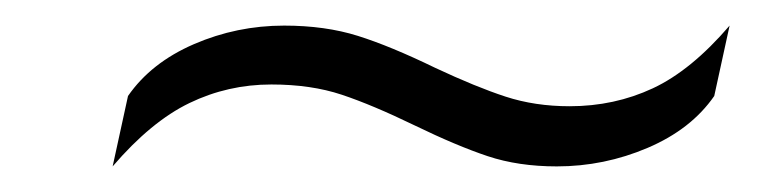

<svg xmlns="http://www.w3.org/2000/svg" viewBox="-20 -430 608 150"><path d="M80 -355Q98 -381 131.5 -395.5Q165 -410 202 -410Q234 -410 259.5 -402Q285 -394 320 -377Q352 -362 375 -354.5Q398 -347 425 -347Q460 -347 490 -361Q520 -375 550 -410L538 -355Q520 -329 486 -314.5Q452 -300 415 -300Q385 -300 361 -308Q337 -316 304 -332Q271 -348 247 -356Q223 -364 192 -364Q158 -364 128 -349.5Q98 -335 68 -300Z"/></svg>

Font: Prompt ExtraLight
Style: Italic
Weight: 275
Italic angle: -12°
Designer: Katatrad Team
Foundry: CadsonDemak
Version: Version 1.000